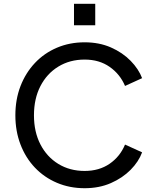

<svg xmlns="http://www.w3.org/2000/svg" viewBox="-20 -980 819 1012"><path d="M426 12Q347 12 280 -16.5Q213 -45 164 -96.5Q115 -148 88 -218.5Q61 -289 61 -372Q61 -456 88 -526Q115 -596 164 -648Q213 -700 280 -728.5Q347 -757 426 -757Q503 -757 564.5 -730Q626 -703 668.5 -659.5Q711 -616 729 -568L639 -527Q613 -589 558 -627.5Q503 -666 426 -666Q348 -666 287.5 -629Q227 -592 193 -526Q159 -460 159 -372Q159 -285 193 -219Q227 -153 287.5 -116Q348 -79 426 -79Q503 -79 558 -117Q613 -155 639 -218L729 -177Q711 -128 668.5 -85Q626 -42 564.5 -15Q503 12 426 12ZM370 -847V-960H482V-847Z"/></svg>

Font: Pitagon Sans Text Medium
Style: Regular
Weight: 500
Designer: Travis Tran
Foundry: Pitagon
Version: Version 1.000; ttfautohint (v1.8.4.7-5d5b);gftools[0.9.26]